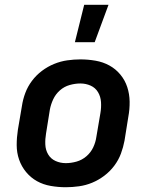

<svg xmlns="http://www.w3.org/2000/svg" viewBox="-20 -777 640 805"><path d="M256 8Q224 8 192.5 2.5Q161 -3 135 -17.5Q109 -32 89.5 -55.5Q70 -79 60 -108Q50 -137 50 -169Q50 -201 55 -233L72 -333Q76 -360 86 -387Q96 -414 114 -438Q132 -462 156 -480Q180 -498 207 -509Q234 -520 262 -524Q290 -528 317 -528Q349 -528 380.5 -522.5Q412 -517 438.5 -502.5Q465 -488 484.5 -464.5Q504 -441 513.5 -412Q523 -383 523.5 -351Q524 -319 518 -287L502 -187Q497 -160 487 -133Q477 -106 459 -82Q441 -58 417 -40Q393 -22 366.5 -11Q340 0 311.5 4Q283 8 256 8ZM256 -93Q278 -93 301 -99.5Q324 -106 342.5 -122Q361 -138 371 -159.5Q381 -181 384 -203L401 -303Q405 -326 403.5 -349Q402 -372 391 -390.5Q380 -409 360 -418Q340 -427 317 -427Q295 -427 272 -420.5Q249 -414 231 -398Q213 -382 203 -360.5Q193 -339 189 -317L173 -217Q169 -194 170 -171Q171 -148 182 -129.5Q193 -111 213 -102Q233 -93 256 -93ZM294 -600 333 -757H435L377 -600Z"/></svg>

Font: Iosevka Aile Oblique
Style: Bold
Weight: 700
Italic angle: -9°
Designer: Belleve Invis
Foundry: Belleve Invis
Version: Version 31.1.0; ttfautohint (v1.8.4)